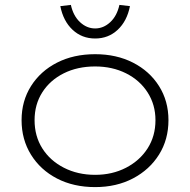

<svg xmlns="http://www.w3.org/2000/svg" viewBox="-20 -753 775 783"><path d="M368 10Q280 10 212.5 -25Q145 -60 106.5 -122Q68 -184 68 -263Q68 -341 106.5 -402Q145 -463 212.5 -497.5Q280 -532 368 -532Q455 -532 522.5 -497.5Q590 -463 628.5 -402Q667 -341 667 -263Q667 -184 628.5 -122.5Q590 -61 522.5 -25.5Q455 10 368 10ZM368 -40Q438 -40 494 -69Q550 -98 582 -148Q614 -198 614 -263Q614 -326 582 -376Q550 -426 494 -454Q438 -482 368 -482Q296 -482 240 -454Q184 -426 152.5 -376.5Q121 -327 121 -263Q121 -198 152.5 -148Q184 -98 240.5 -69Q297 -40 368 -40ZM368 -596Q314 -596 276 -631.5Q238 -667 226 -728L269 -733Q279 -688 306.5 -662.5Q334 -637 368 -637Q402 -637 429.5 -662.5Q457 -688 467 -733L510 -728Q498 -667 460 -631.5Q422 -596 368 -596Z"/></svg>

Font: Lexend Exa ExtraLight
Style: Regular
Weight: 250
Designer: Bonnie Shaver-Troup, Thomas Jockin
Foundry: Lexend
Version: Version 1.007